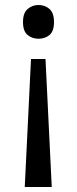

<svg xmlns="http://www.w3.org/2000/svg" viewBox="-20 -566 309 768"><path d="M196 -478Q196 -441 178 -426Q160 -411 134 -411Q109 -411 90.5 -426Q72 -441 72 -478Q72 -514 90.5 -530Q109 -546 134 -546Q160 -546 178 -530Q196 -514 196 -478ZM104 -330H162L187 182H79Z"/></svg>

Font: Noto Sans Tai Le
Style: Regular
Weight: 400
Designer: Monotype Design Team
Foundry: Monotype Imaging Inc.
Version: Version 2.002; ttfautohint (v1.8.4.7-5d5b)